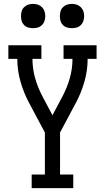

<svg xmlns="http://www.w3.org/2000/svg" viewBox="-20 -968 540 988"><path d="M143 0V-70H211V-286L130 -438Q102 -490 85.5 -548Q69 -606 69 -665H23V-735H193V-665H147Q147 -614 161 -565Q175 -516 199 -471L250 -375L301 -471Q325 -516 339 -565Q353 -614 353 -665H307V-735H477V-665H431Q431 -606 414.5 -548Q398 -490 370 -438L289 -286V-70H357V0ZM350 -823Q337 -823 325 -826.5Q313 -830 304 -839Q295 -848 291.5 -860Q288 -872 288 -885Q288 -898 291.5 -910Q295 -922 304 -931Q313 -940 325 -944Q337 -948 350 -948Q363 -948 375 -944Q387 -940 396 -931Q405 -922 409 -910Q413 -898 413 -885Q413 -872 409 -860Q405 -848 396 -839Q387 -830 375 -826.5Q363 -823 350 -823ZM150 -823Q137 -823 125 -826.5Q113 -830 104 -839Q95 -848 91.5 -860Q88 -872 88 -885Q88 -898 91.5 -910Q95 -922 104 -931Q113 -940 125 -944Q137 -948 150 -948Q163 -948 175 -944Q187 -940 196 -931Q205 -922 209 -910Q213 -898 213 -885Q213 -872 209 -860Q205 -848 196 -839Q187 -830 175 -826.5Q163 -823 150 -823Z"/></svg>

Font: Iosevka Curly Slab
Style: Regular
Weight: 400
Monospace: yes
Designer: Belleve Invis
Foundry: Belleve Invis
Version: Version 22.1.2; ttfautohint (v1.8.4)